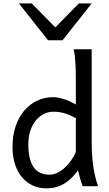

<svg xmlns="http://www.w3.org/2000/svg" viewBox="-20 -1062 621 1095"><path d="M412.6 -388.2Q394.5 -397.9 378.9 -404.8Q363.3 -411.6 348.1 -416Q333 -420.4 317.4 -422.6Q301.8 -424.8 283.2 -424.8Q255.4 -424.8 230 -412.1Q204.6 -399.4 184.8 -375.5Q165 -351.6 153.3 -317.1Q141.6 -282.7 141.6 -239.3Q141.6 -153.8 170.7 -109.9Q199.7 -65.9 263.7 -65.9Q286.1 -65.9 308.3 -77.1Q330.6 -88.4 350.3 -106.4Q370.1 -124.5 386.2 -147.7Q402.3 -170.9 412.6 -195.3ZM502.9 -258.8Q502.9 -166.5 513.4 -103.8Q523.9 -41 539.6 0H451.7Q446.3 -12.7 438.7 -37.8Q431.2 -63 424.8 -90.3Q389.6 -40.5 345.2 -14.2Q300.8 12.2 246.6 12.2Q201.7 12.2 165.8 -4.6Q129.9 -21.5 104.2 -52.5Q78.6 -83.5 64.9 -127.2Q51.3 -170.9 51.3 -224.6Q51.3 -289.6 69.1 -341.8Q86.9 -394 118.2 -430.9Q149.4 -467.8 191.7 -487.8Q233.9 -507.8 283.2 -507.8Q298.8 -507.8 315.7 -504.4Q332.5 -501 349.4 -495.1Q366.2 -489.3 382.3 -481.7Q398.4 -474.1 412.6 -466.3V-603Q412.6 -662.1 409.9 -706.3Q407.2 -750.5 400.4 -781.2H502.9ZM161.1 -1042.5 295.4 -905.8 429.7 -1042.5H502.9L336.9 -832.5H253.9L87.9 -1042.5Z"/></svg>

Font: Andika Phon
Style: Regular
Weight: 400
Designer: Victor Gaultney, Annie Olsen, Julie Remington, Don Collingsworth, Eric Hays, Becca Hirsbrunner
Foundry: SIL International
Version: Version 5.000